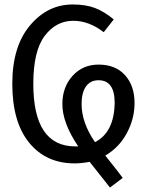

<svg xmlns="http://www.w3.org/2000/svg" viewBox="-20 -720 640 859"><path d="M582 -259Q582 -189 547.5 -124.5Q513 -60 451 -24Q455 -19 484 17.5Q513 54 529 76L472 119Q454 96 422.5 56.5Q391 17 381 4Q344 11 314 11Q186 11 110.5 -81.5Q35 -174 35 -345Q35 -512 114 -606Q193 -700 305 -700Q364 -700 405.5 -684Q447 -668 489 -633L444 -576Q378 -627 308 -627Q231 -627 180 -559.5Q129 -492 129 -345Q129 -65 317 -65H330Q259 -170 259 -254Q259 -330 304.5 -380.5Q350 -431 421 -431Q497 -431 539.5 -383.5Q582 -336 582 -259ZM345 -255Q345 -171 405 -84Q491 -128 493 -260Q493 -361 421 -361Q384 -361 364.5 -333Q345 -305 345 -255Z"/></svg>

Font: Fira Mono
Style: Regular
Weight: 400
Designer: Carrois Corporate & Edenspiekermann AG
Foundry: Carrois Corporate GbR & Edenspiekermann AG
Version: Version 3.206;PS 003.206;hotconv 1.0.70;makeotf.lib2.5.58329